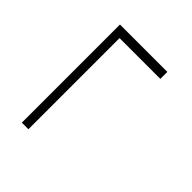

<svg xmlns="http://www.w3.org/2000/svg" viewBox="-19 -529 639 639"><g transform="rotate(-45 300.0 -209.5)"><path d="M492 -98V-290H63V-321H525V-98Z"/></g></svg>

Font: IBM Plex Sans KR ExtLt
Style: Regular
Weight: 200
Designer: Mike Abbink; Paul van der Laan; Pieter van Rosmalen; Wujin Sim; Chorong Kim; Dohee Lee;
Foundry: Sandoll Inc.
Version: Version 1.002